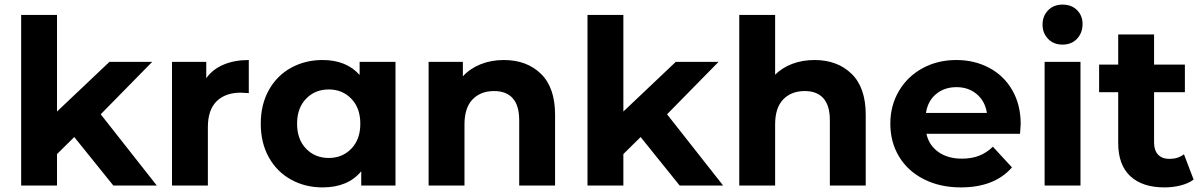

<svg xmlns="http://www.w3.org/2000/svg" viewBox="-20 -807 5227 835"><path d="M303 -211 228 -137V0H72V-742H228V-322L456 -538H642L418 -310L662 0H473Z M1062 -546V-402Q1036 -404 1027 -404Q960 -404 922 -366.5Q884 -329 884 -254V0H728V-538H877V-467Q905 -506 952.5 -526Q1000 -546 1062 -546Z M1700 -538V0H1551V-62Q1493 8 1383 8Q1307 8 1245.5 -26Q1184 -60 1149 -123Q1114 -186 1114 -269Q1114 -352 1149 -415Q1184 -478 1245.5 -512Q1307 -546 1383 -546Q1486 -546 1544 -481V-538ZM1547 -269Q1547 -337 1508 -377.5Q1469 -418 1410 -418Q1350 -418 1311 -377.5Q1272 -337 1272 -269Q1272 -201 1311 -160.5Q1350 -120 1410 -120Q1469 -120 1508 -160.5Q1547 -201 1547 -269Z M2394 -308V0H2238V-284Q2238 -348 2210 -379.5Q2182 -411 2129 -411Q2070 -411 2035 -374.5Q2000 -338 2000 -266V0H1844V-538H1993V-475Q2024 -509 2070 -527.5Q2116 -546 2171 -546Q2271 -546 2332.5 -486Q2394 -426 2394 -308Z M2766 -211 2691 -137V0H2535V-742H2691V-322L2919 -538H3105L2881 -310L3125 0H2936Z M3745 -308V0H3589V-284Q3589 -348 3561 -379.5Q3533 -411 3480 -411Q3421 -411 3386 -374.5Q3351 -338 3351 -266V0H3195V-742H3351V-482Q3382 -513 3426 -529.5Q3470 -546 3522 -546Q3622 -546 3683.5 -486Q3745 -426 3745 -308Z M4416 -225H4009Q4020 -175 4061 -146Q4102 -117 4163 -117Q4205 -117 4237.5 -129.5Q4270 -142 4298 -169L4381 -79Q4305 8 4159 8Q4068 8 3998 -27.5Q3928 -63 3890 -126Q3852 -189 3852 -269Q3852 -348 3889.5 -411.5Q3927 -475 3992.5 -510.5Q4058 -546 4139 -546Q4218 -546 4282 -512Q4346 -478 4382.5 -414.5Q4419 -351 4419 -267Q4419 -264 4416 -225ZM4007 -316H4272Q4264 -367 4228 -397.5Q4192 -428 4140 -428Q4087 -428 4051 -398Q4015 -368 4007 -316Z M4523 -538H4679V0H4523ZM4514 -700Q4514 -737 4538 -762Q4562 -787 4601 -787Q4640 -787 4664 -763Q4688 -739 4688 -703Q4688 -664 4664 -638.5Q4640 -613 4601 -613Q4562 -613 4538 -638Q4514 -663 4514 -700Z M5171 -26Q5148 -9 5114.5 -0.5Q5081 8 5044 8Q4948 8 4895.5 -41Q4843 -90 4843 -185V-406H4760V-526H4843V-657H4999V-526H5133V-406H4999V-187Q4999 -153 5016.5 -134.5Q5034 -116 5066 -116Q5103 -116 5129 -136Z"/></svg>

Font: Idrija
Style: Bold
Weight: 700
Designer: Julieta Ulanovsky
Foundry: Julieta Ulanovsky
Version: Version 7.200